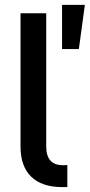

<svg xmlns="http://www.w3.org/2000/svg" viewBox="-20 -761 365 781"><path d="M237.3 -88.9 253.9 -89.8V0H232.4Q150.4 0 106.9 -42.2Q63.5 -84.5 63.5 -165V-707H168V-165Q168 -127.4 184.8 -108.2Q201.7 -88.9 237.3 -88.9ZM232.4 -741.2H325.2L300.8 -561.5H232.4Z"/></svg>

Font: Pretendard GOV Medium
Style: Regular
Weight: 500
Designer: Base glyphs from Inter by Rasmus Andersson; Hangeul glyphs from Noto Sans CJK(Source Han Sans) by Jang Soo-young and Kan
Foundry: Kil Hyung-jin
Version: Version 1.309